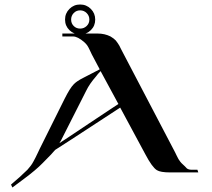

<svg xmlns="http://www.w3.org/2000/svg" viewBox="-20 -766 941 853"><path d="M383.5 -632Q364 -613 336 -613Q308 -613 288.5 -632Q269 -651 269 -679Q269 -707 288.5 -726.5Q308 -746 336 -746Q364 -746 383.5 -726.5Q403 -707 403 -679Q403 -651 383.5 -632ZM307.5 -650.5Q319 -639 336 -639Q353 -639 365 -650.5Q377 -662 377 -679Q377 -696 365 -708Q353 -720 336 -720Q319 -720 307.5 -708Q296 -696 296 -679Q296 -662 307.5 -650.5ZM506 -304 427 -450Q414 -437 407 -427Q378 -394 363 -363L250 -140Q249 -139 247 -135.5Q245 -132 244 -130Q261 -141 288 -159Q315 -177 372.5 -215.5Q430 -254 468 -279ZM423 -458 388 -524Q385 -530 379 -543Q373 -556 368 -563.5Q363 -571 354 -579Q325 -604 305 -604H257V-617H414Q445 -617 471 -604Q478 -600 484.5 -595Q491 -590 494.5 -586Q498 -582 503 -574.5Q508 -567 510 -563.5Q512 -560 517 -549.5Q522 -539 524 -536L758 -89Q761 -83 765.5 -73.5Q770 -64 773 -59Q776 -54 781 -47.5Q786 -41 793 -35Q796 -33 801.5 -27Q807 -21 809.5 -18.5Q812 -16 817.5 -14Q823 -12 829 -12H857L861 0H736Q693 0 677 -10Q656 -23 626 -80L514 -288L442 -241Q370 -194 298 -147L225 -100Q216 -88 170 -42Q140 -11 86 29L35 67L29 54L67 21Q99 -9 102 -12Q110 -21 116.5 -29.5Q123 -38 128.5 -48.5Q134 -59 137.5 -65.5Q141 -72 147.5 -86Q154 -100 157 -106L267 -327Q291 -375 308 -392Q315 -399 323 -404.5Q331 -410 336.5 -413Q342 -416 352.5 -421.5Q363 -427 369 -430Z"/></svg>

Font: Roman Uncial Modern
Style: Medium
Weight: 500
Version: Version 001.000